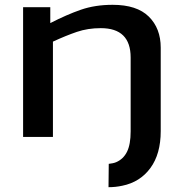

<svg xmlns="http://www.w3.org/2000/svg" viewBox="-20 -569 763 798"><path d="M648 -24Q648 71 605 129.5Q562 188 488 203Q474 206 460 207.5Q446 209 431 209L432 112Q440 111 448 109.5Q456 108 463 105Q493 92 508 61.5Q523 31 523 -23V-330Q523 -452 399 -452Q345 -452 299.5 -436.5Q254 -421 200 -396V0H76V-539H189V-473Q257 -508 316 -528.5Q375 -549 448 -549Q549 -549 598.5 -500Q648 -451 648 -371Z"/></svg>

Font: Georama Extended Medium
Style: Regular
Weight: 500
Width: 7
Designer: Jean-Baptiste Levee
Foundry: Production Type
Version: Version 1.000